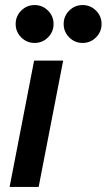

<svg xmlns="http://www.w3.org/2000/svg" viewBox="-20 -740 422 760"><path d="M230 -500 133 0H18L115 -500ZM232 -645Q232 -676 254 -698Q276 -720 307 -720Q338 -720 360 -698Q382 -676 382 -645Q382 -614 360 -592Q338 -570 307 -570Q276 -570 254 -592Q232 -614 232 -645ZM117 -720Q148 -720 170 -698Q192 -676 192 -645Q192 -614 170 -592Q148 -570 117 -570Q86 -570 64 -592Q42 -614 42 -645Q42 -676 64 -698Q86 -720 117 -720Z"/></svg>

Font: MedMera Sans Semibold
Style: Italic
Weight: 600
Italic angle: -11°
Designer: Kasper Nordkvist
Foundry: UNCUT.wtf
Version: Version 1.300